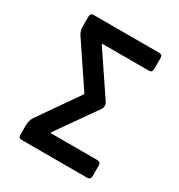

<svg xmlns="http://www.w3.org/2000/svg" viewBox="-155 -749 800 856"><g transform="rotate(30 244.5 -321.5)"><path d="M63 -575V-626Q63 -643 80 -643H417Q434 -643 434 -626V-569Q434 -551 417 -551H177V-547L319 -336Q332 -316 319 -297L177 -95V-91H417Q435 -91 435 -73V-17Q435 0 417 0H80Q64 0 64 -17V-67Q64 -90 75 -108L219 -315V-319L74 -535Q63 -552 63 -575Z"/></g></svg>

Font: Rajdhani Semibold
Style: Regular
Weight: 600
Designer: Satya Rajpurohit, Jyotish Sonowal
Foundry: Indian Type Foundry
Version: Version 1.200;PS 1.0;hotconv 1.0.78;makeotf.lib2.5.61930; tt